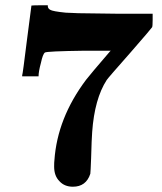

<svg xmlns="http://www.w3.org/2000/svg" viewBox="-20 -696 615 727"><path d="M205 -10Q185 -30 185 -65Q185 -83 186 -89Q197 -249 306 -394Q323 -416 397 -502L400 -504H301Q156 -502 150 -497Q142 -491 135 -458Q126 -425 126 -407H64V-411Q66 -414 82 -544L99 -675Q109 -676 130 -676H161V-673Q161 -664 170 -659Q179 -653 229 -648Q243 -648 254 -647Q265 -646 276 -646Q327 -645 426 -644H558V-620Q558 -597 556 -593Q555 -590 474 -497Q390 -402 384 -393Q338 -322 329 -196Q327 -172 325 -97Q323 -44 322 -38Q306 11 256 11Q224 11 205 -10Z"/></svg>

Font: KaTeX_Main
Style: Bold
Weight: 700
Version: Version